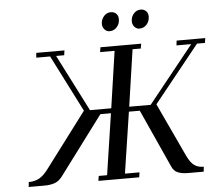

<svg xmlns="http://www.w3.org/2000/svg" viewBox="-58 -948 1167 1014"><g transform="rotate(-5 525.5 -441.0)"><path d="M53.2 0 56.2 -25.9Q87.9 -25.9 112.5 -39.6Q137.2 -53.2 165 -91.8L378.9 -376L226.1 -676.8H152.8L154.8 -702.1H304.2L300.8 -676.8H257.8L411.1 -376H523.9L567.9 -676.8H491.2L495.1 -702.1H710.9L707 -676.8H663.1L619.1 -376H732.9L974.1 -676.8H896L898.9 -702.1H1050.8L1046.9 -676.8H1004.9L763.2 -376L896 -91.8Q914.6 -53.2 934.6 -39.6Q954.6 -25.9 983.9 -25.9L981 0H897.9Q866.2 0 844.7 -8.8Q823.2 -17.6 813 -41L672.9 -350.1H615.2L565.9 -25.9H643.1L639.2 0H422.9L426.8 -25.9H471.2L520 -350.1H463.9L232.9 -41Q214.4 -16.1 191.4 -8.1Q168.5 0 136.2 0ZM513.2 -823.2Q513.2 -846.7 528.3 -864.3Q543.5 -881.8 565.9 -881.8Q582 -881.8 593.5 -871.3Q605 -860.8 605 -841.8Q605 -816.9 589.6 -799.6Q574.2 -782.2 550.8 -782.2Q534.7 -782.2 523.9 -794.9Q513.2 -807.6 513.2 -823.2ZM671.9 -823.2Q671.9 -847.2 686.8 -864.5Q701.7 -881.8 724.1 -881.8Q740.2 -881.8 751.7 -871.3Q763.2 -860.8 763.2 -841.8Q763.2 -816.9 747.8 -799.6Q732.4 -782.2 709 -782.2Q693.4 -782.2 682.6 -794.9Q671.9 -807.6 671.9 -823.2Z"/></g></svg>

Font: Dehuti
Style: Bold-Italic
Weight: 700
Version: Version 1.2